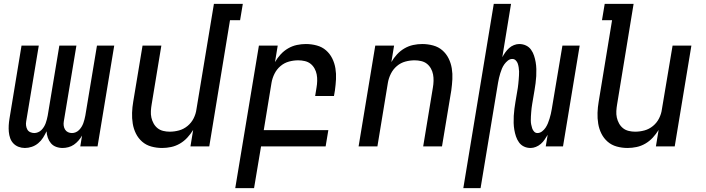

<svg xmlns="http://www.w3.org/2000/svg" viewBox="-20 -755 3640 990"><path d="M108 8Q91 8 75.5 2Q60 -4 49 -15.5Q38 -27 32.5 -42.5Q27 -58 25.5 -75Q24 -92 25 -109Q26 -126 29 -144L91 -520H180L115 -129Q113 -118 114.5 -107Q116 -96 121 -87Q126 -78 136 -73.5Q146 -69 157 -69Q166 -69 176 -73Q186 -77 193.5 -84.5Q201 -92 206.5 -101Q212 -110 215.5 -119.5Q219 -129 221.5 -139Q224 -149 226 -159L286 -520H374L309 -129Q307 -118 308.5 -107Q310 -96 315.5 -87Q321 -78 330.5 -73.5Q340 -69 351 -69Q361 -69 370.5 -73Q380 -77 387.5 -84.5Q395 -92 400.5 -101Q406 -110 409.5 -119.5Q413 -129 415.5 -139Q418 -149 420 -159L480 -520H569L483 0H394L403 -56Q395 -42 384.5 -30Q374 -18 361 -9Q348 0 332.5 4Q317 8 303 8Q285 8 269 2Q253 -4 242.5 -16.5Q232 -29 226.5 -45Q221 -61 220 -78Q212 -61 202 -45Q192 -29 177 -16.5Q162 -4 144 2Q126 8 109 8Z M816 8Q787 8 760 0.5Q733 -7 713 -24.5Q693 -42 681 -66Q669 -90 664.5 -117.5Q660 -145 661 -173.5Q662 -202 667 -231L715 -520H812L762 -217Q759 -200 758 -182.5Q757 -165 760.5 -149Q764 -133 772 -118.5Q780 -104 792.5 -94Q805 -84 821.5 -80Q838 -76 855 -76Q879 -76 903 -82.5Q927 -89 947 -105.5Q967 -122 978.5 -145Q990 -168 993 -192L1083 -735H1232L1218 -651H1166L1059 0H962L976 -85Q963 -64 946 -45.5Q929 -27 907.5 -14.5Q886 -2 862.5 3Q839 8 816 8Z M1193 215 1315 -520H1412L1398 -435Q1410 -456 1427 -474.5Q1444 -493 1465.5 -505.5Q1487 -518 1510.5 -523Q1534 -528 1557 -528Q1586 -528 1613.5 -520.5Q1641 -513 1661 -495.5Q1681 -478 1693 -454Q1705 -430 1709.5 -402.5Q1714 -375 1712.5 -346.5Q1711 -318 1707 -289L1702 -260H1605L1612 -303Q1615 -320 1615.5 -337.5Q1616 -355 1613 -371Q1610 -387 1602 -401.5Q1594 -416 1581.5 -426Q1569 -436 1552 -440Q1535 -444 1518 -444Q1494 -444 1470 -437.5Q1446 -431 1426.5 -414.5Q1407 -398 1395.5 -375Q1384 -352 1380 -328L1340 -84H1673L1659 0H1326L1290 215Z M1829 0 1915 -520H2012L1998 -435Q2010 -456 2027 -474.5Q2044 -493 2065.5 -505.5Q2087 -518 2110.5 -523Q2134 -528 2157 -528Q2186 -528 2213.5 -520.5Q2241 -513 2261 -495.5Q2281 -478 2293 -454Q2305 -430 2309.5 -402.5Q2314 -375 2312.5 -346.5Q2311 -318 2307 -289L2259 0H2162L2212 -303Q2215 -320 2215.5 -337.5Q2216 -355 2213 -371Q2210 -387 2202 -401.5Q2194 -416 2181.5 -426Q2169 -436 2152 -440Q2135 -444 2118 -444Q2094 -444 2070 -437.5Q2046 -431 2026.5 -414.5Q2007 -398 1995.5 -375Q1984 -352 1980 -328L1926 0Z M2369 215 2526 -735H2615L2570 -460Q2577 -473 2585.5 -485Q2594 -497 2605 -507Q2616 -517 2630 -522.5Q2644 -528 2657 -528Q2676 -528 2692 -520.5Q2708 -513 2718 -499Q2728 -485 2733.5 -468.5Q2739 -452 2742 -434.5Q2745 -417 2745.5 -399Q2746 -381 2745 -362.5Q2744 -344 2741.5 -325.5Q2739 -307 2736 -289L2724 -218Q2722 -208 2721 -197.5Q2720 -187 2719 -176Q2718 -165 2717.5 -154.5Q2717 -144 2717 -133.5Q2717 -123 2719 -113Q2721 -103 2724 -93.5Q2727 -84 2734 -76.5Q2741 -69 2751 -69Q2764 -69 2775 -77.5Q2786 -86 2793 -96.5Q2800 -107 2805 -119Q2810 -131 2813.5 -143Q2817 -155 2820 -167Q2823 -179 2825 -192L2880 -520H2969L2883 0H2794L2804 -60Q2796 -47 2788 -35Q2780 -23 2768.5 -13Q2757 -3 2743 2.5Q2729 8 2716 8Q2697 8 2681.5 0.5Q2666 -7 2656 -21Q2646 -35 2640.5 -51.5Q2635 -68 2632 -85.5Q2629 -103 2628.5 -121Q2628 -139 2629 -157.5Q2630 -176 2632.5 -194.5Q2635 -213 2638 -231L2650 -302Q2651 -312 2652.5 -322.5Q2654 -333 2654.5 -344Q2655 -355 2656 -365.5Q2657 -376 2656.5 -386.5Q2656 -397 2654.5 -407Q2653 -417 2650 -426.5Q2647 -436 2639.5 -443.5Q2632 -451 2622 -451Q2609 -451 2598.5 -442.5Q2588 -434 2580.5 -423.5Q2573 -413 2568 -401Q2563 -389 2559.5 -377Q2556 -365 2553 -353Q2550 -341 2548 -328L2458 215Z M3216 8Q3187 8 3160 0.5Q3133 -7 3113 -24.5Q3093 -42 3081 -66Q3069 -90 3064.5 -117.5Q3060 -145 3061 -173.5Q3062 -202 3067 -231L3136 -651H3084L3098 -735H3247L3162 -217Q3159 -200 3158 -182.5Q3157 -165 3160.5 -149Q3164 -133 3172 -118.5Q3180 -104 3192.5 -94Q3205 -84 3221.5 -80Q3238 -76 3255 -76Q3279 -76 3303 -82.5Q3327 -89 3347 -105.5Q3367 -122 3378.5 -145Q3390 -168 3393 -192L3448 -520H3545L3459 0H3362L3376 -85Q3363 -64 3346 -45.5Q3329 -27 3307.5 -14.5Q3286 -2 3262.5 3Q3239 8 3216 8Z"/></svg>

Font: Iosevka Md Ex Obl
Style: Regular
Weight: 500
Width: 7
Italic angle: -9°
Monospace: yes
Designer: Belleve Invis
Foundry: Belleve Invis
Version: Version 32.5.0; ttfautohint (v1.8.4)